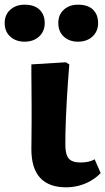

<svg xmlns="http://www.w3.org/2000/svg" viewBox="-72 -786 450 820"><path d="M210 14Q137 14 99.5 -26.5Q62 -67 62 -149Q62 -169 62.5 -198.5Q63 -228 63 -263.5Q63 -299 63 -336Q63 -373 62.5 -407Q62 -441 62 -468.5Q62 -496 62 -511L209 -520L224 -511Q221 -472 218 -432Q215 -392 213 -354Q211 -316 209.5 -281Q208 -246 207.5 -217.5Q207 -189 207 -168Q207 -126 221.5 -109Q236 -92 272 -92Q290 -92 306 -95.5Q322 -99 332 -106L358 -47Q340 -28 316 -14Q292 0 265 7Q238 14 210 14ZM261 -608Q224 -608 200.5 -629.5Q177 -651 177 -688Q177 -723 200.5 -744.5Q224 -766 261 -766Q304 -766 325.5 -744.5Q347 -723 347 -688Q347 -652 323 -630Q299 -608 261 -608ZM33 -608Q-4 -608 -28 -629.5Q-52 -651 -52 -688Q-52 -723 -28 -744.5Q-4 -766 33 -766Q75 -766 97 -744.5Q119 -723 119 -688Q119 -652 95 -630Q71 -608 33 -608Z"/></svg>

Font: Literata 18pt
Style: Bold
Weight: 700
Designer: Latin by Veronika Burian and Jose Scaglione. Greek by Irene Vlachou. Cyrillic by Vera Evstafieva.
Foundry: TypeTogether
Version: Version 3.103;gftools[0.9.29]